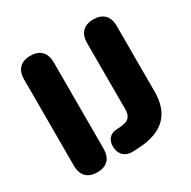

<svg xmlns="http://www.w3.org/2000/svg" viewBox="-161 -868 1024 1032"><g transform="rotate(-30 351.0 -352.5)"><path d="M156 9C216 9 248 -24 248 -85V-620C248 -681 215 -714 156 -714C97 -714 64 -681 64 -620V-85C64 -24 97 9 156 9ZM416 6C565 -2 639 -75 639 -213V-621C639 -681 606 -714 547 -714C488 -714 455 -681 455 -621V-210C455 -163 434 -144 385 -141L357 -139C317 -136 297 -107 297 -70C297 -23 326 11 380 8Z"/></g></svg>

Font: Nunito Black
Style: Regular
Weight: 900
Designer: Vernon Adams
Foundry: Vernon Adams
Version: Version 3.602